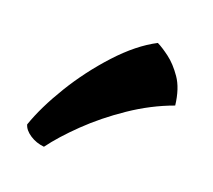

<svg xmlns="http://www.w3.org/2000/svg" viewBox="-51 -927 407 367"><g transform="rotate(15 152.0 -743.0)"><path d="M20 -652Q37 -690 69 -733.5Q101 -777 141.5 -814Q182 -851 221 -867Q231 -861 245 -848.5Q259 -836 271 -815Q283 -794 284 -760Q239 -748 196 -724Q153 -700 118.5 -672Q84 -644 62 -619Q46 -622 34 -631.5Q22 -641 20 -652Z"/></g></svg>

Font: Merienda
Style: Bold
Weight: 700
Designer: Eduardo Rodriguez Tunni
Foundry: Eduardo Rodriguez Tunni
Version: Version 2.001